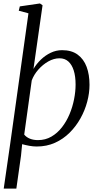

<svg xmlns="http://www.w3.org/2000/svg" viewBox="-20 -837 568 1110"><path d="M1.5 253.5 38.5 -2.5 144.5 -760 88.5 -775 94.5 -800 211 -817 226 -806.5 173.5 -438.5Q191 -468 216.5 -492.5Q242 -517 273.2 -532Q304.5 -547 339 -547Q394 -547 429 -521.2Q464 -495.5 480.8 -450.5Q497.5 -405.5 497.5 -346.5Q497.5 -299 484.2 -249Q471 -199 445.2 -152.8Q419.5 -106.5 382.5 -69.8Q345.5 -33 297.8 -11.5Q250 10 192.5 10Q171.5 10 149.8 6Q128 2 108 -3.5L101.5 63L74.5 253.5ZM199.5 -27Q242.5 -27 277.2 -47.2Q312 -67.5 338.2 -101.2Q364.5 -135 382 -176.8Q399.5 -218.5 408.2 -263Q417 -307.5 417 -348Q417 -396 406.2 -429.8Q395.5 -463.5 375 -481.8Q354.5 -500 324 -500Q291.5 -500 259.2 -481.8Q227 -463.5 201.5 -434.5Q176 -405.5 163.5 -372L120 -59Q132.5 -43.5 153 -35.2Q173.5 -27 199.5 -27Z"/></svg>

Font: Merriweather 72pt Light
Style: Italic
Weight: 300
Italic angle: -7.8°
Version: Version 2.101